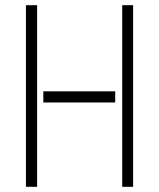

<svg xmlns="http://www.w3.org/2000/svg" viewBox="-20 -720 613 740"><path d="M80 0H123V-700H80ZM451 0H493V-700H451ZM147 -325H424V-368H147Z"/></svg>

Font: Anthony
Style: Regular
Weight: 400
Designer: Sun Young Oh
Foundry: Velvetyne Type Foundry
Version: Version 1.000;hotconv 1.0.109;makeotfexe 2.5.65596